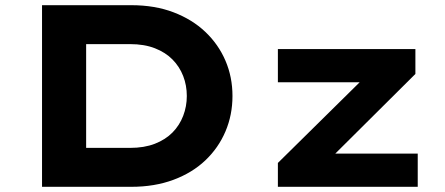

<svg xmlns="http://www.w3.org/2000/svg" viewBox="-20 -720 1716 740"><path d="M142 0V-700H486Q577 -700 649 -672.5Q721 -645 771.5 -597Q822 -549 849 -486Q876 -423 876 -350Q876 -277 849 -213.5Q822 -150 771.5 -102Q721 -54 648.5 -27Q576 0 486 0ZM312 -116 289 -150H481Q536 -150 577 -166Q618 -182 645 -209.5Q672 -237 686 -273.5Q700 -310 700 -350Q700 -391 686 -427Q672 -463 645 -490.5Q618 -518 577 -534Q536 -550 481 -550H286L312 -582ZM1051 0V-92L1418 -454L1429 -403H1051V-531H1581V-435L1228 -84L1214 -128H1590V0Z"/></svg>

Font: Lexend Mega
Style: Bold
Weight: 700
Version: Version 1.007